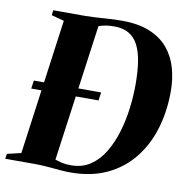

<svg xmlns="http://www.w3.org/2000/svg" viewBox="-103 -832 896 923"><g transform="rotate(10 345.0 -370.0)"><path d="M84 -743H235.5Q284 -743.5 330 -747.2Q376 -751 418.5 -751Q500 -751 556 -727.5Q612 -704 645.5 -663Q679 -622 693.8 -569Q708.5 -516 708.5 -457Q708.5 -360 683.2 -275.5Q658 -191 607 -126.8Q556 -62.5 479.5 -26Q403 10.5 300 10.5Q280 10.5 258 8.8Q236 7 213.5 5Q191 3 170 1.5Q149 0 131 0H-19L-15.5 -24.5L52.5 -40.5L143 -702L81.5 -718.5ZM216.5 -17.5 181.5 -46.5Q203 -43 219 -37.8Q235 -32.5 252.5 -28.2Q270 -24 297.5 -24Q352 -24 392 -51Q432 -78 459.5 -124Q487 -170 504 -226.8Q521 -283.5 528.5 -344Q536 -404.5 536 -459Q536 -522.5 528.5 -570.8Q521 -619 504 -651.5Q487 -684 458.5 -700.8Q430 -717.5 387.5 -717.5Q363 -717.5 345.8 -714.5Q328.5 -711.5 316.8 -707.2Q305 -703 297.5 -699.5L314 -724ZM45.5 -354 51 -394H379.5L374 -354Z"/></g></svg>

Font: Merriweather 120pt ExtraBold
Style: Italic
Weight: 800
Italic angle: -7.8°
Version: Version 2.101